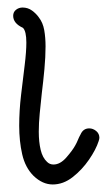

<svg xmlns="http://www.w3.org/2000/svg" viewBox="-20 -472 284 510"><path d="M120 18Q93 18 69 -5Q47 -27 39 -62Q31 -97 31 -138Q31 -178 36 -220Q41 -262 45.5 -298.5Q50 -335 50 -359Q50 -389 41 -398Q15 -410 15 -430Q15 -440 22.5 -446Q30 -452 40 -452Q54 -452 65 -444Q76 -436 83 -426Q94 -412 97.5 -392Q101 -372 101 -349Q101 -321 98 -288.5Q95 -256 91 -224Q88 -196 85.5 -170.5Q83 -145 83 -122Q83 -95 88 -74Q93 -53 105 -42Q112 -35 122 -35Q140 -35 156.5 -54Q173 -73 180 -86Q184 -93 187 -100.5Q190 -108 194 -115Q201 -131 217 -131Q227 -131 235.5 -124Q244 -117 244 -106Q244 -103 242 -97Q235 -75 216.5 -48Q198 -21 173 -1.5Q148 18 120 18Z"/></svg>

Font: Twinkle Star
Style: Regular
Weight: 400
Designer: Robert E. Leuschke
Foundry: Robert E. Leuschke
Version: Version 2.010; ttfautohint (v1.8.3)